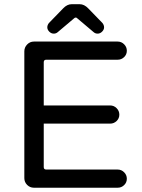

<svg xmlns="http://www.w3.org/2000/svg" viewBox="-20 -877 663 898"><path d="M201.2 -749Q201.2 -759.8 209 -769.5L275.4 -837.9Q293.9 -857.4 315.4 -857.4H352.5Q374 -857.4 392.6 -837.9L459 -769.5Q466.8 -759.8 466.8 -749Q466.8 -738.3 457.5 -729Q448.2 -719.7 436.5 -719.7Q425.8 -719.7 418 -726.6L341.8 -791Q338.9 -794.9 334 -794.9Q330.1 -794.9 326.2 -791L250 -726.6Q242.2 -719.7 231.4 -719.7Q219.7 -719.7 210.4 -729Q201.2 -738.3 201.2 -749ZM93.8 -43.9V-636.7Q93.8 -655.3 106.9 -668.9Q120.1 -682.6 138.7 -682.6H530.3Q547.9 -682.6 560.5 -669.9Q573.2 -657.2 573.2 -639.6Q573.2 -622.1 560.5 -609.9Q547.9 -597.7 530.3 -597.7H196.3Q184.6 -597.7 184.6 -585.9V-383.8H495.1Q512.7 -383.8 525.4 -371.1Q538.1 -358.4 538.1 -340.8Q538.1 -323.2 525.4 -311Q512.7 -298.8 495.1 -298.8H184.6V-95.7Q184.6 -84 196.3 -84H530.3Q547.9 -84 560.5 -71.3Q573.2 -58.6 573.2 -41Q573.2 -23.4 560.5 -11.2Q547.9 1 530.3 1H138.7Q120.1 1 106.9 -12.2Q93.8 -25.4 93.8 -43.9Z"/></svg>

Font: FakePearl
Style: Regular
Weight: 400
Version: Version 1.2